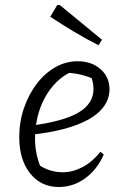

<svg xmlns="http://www.w3.org/2000/svg" viewBox="-20 -739 490 768"><path d="M215 9Q144 9 100.5 -45.5Q57 -100 57 -191Q57 -252 76 -307Q95 -362 127 -404Q159 -446 201 -470Q243 -494 291 -494Q346 -494 382 -462.5Q418 -431 418 -382Q418 -345 396 -314Q374 -283 333 -260.5Q292 -238 233 -222.5Q174 -207 101 -200V-236Q233 -253 293.5 -288.5Q354 -324 354 -383Q354 -412 341 -440L364 -419Q336 -432 306.5 -439.5Q277 -447 245 -448L270 -454Q223 -433 189.5 -392.5Q156 -352 138 -298.5Q120 -245 120 -184Q120 -151 127.5 -118Q135 -85 149 -55L133 -81Q156 -65 180.5 -57.5Q205 -50 231 -50Q271 -50 310 -70.5Q349 -91 382 -132L395 -121Q369 -61 321 -26Q273 9 215 9ZM374 -558Q323 -584 275.5 -612.5Q228 -641 181 -672L209 -719H219L388 -580Z"/></svg>

Font: Piazzolla Thin Light
Style: Italic
Weight: 300
Italic angle: -11.3°
Version: Version 2.005